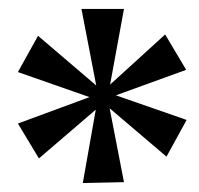

<svg xmlns="http://www.w3.org/2000/svg" viewBox="-20 -735 444 429"><path d="M397 -467 352 -385 225 -493 257 -328 165 -326 194 -490 67 -381 20 -459 180 -518 20 -574 65 -655 195 -544 162 -715H257L226 -546L349 -658L396 -579L239 -522Z"/></svg>

Font: Railway
Style: Regular
Weight: 400
Version: 1.000